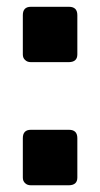

<svg xmlns="http://www.w3.org/2000/svg" viewBox="-20 -551 297 571"><path d="M185.1 -366.2H71.8Q61 -366.2 54.7 -372.6Q47.9 -378.4 47.9 -389.2V-505.9Q47.9 -530.8 71.8 -530.8H185.1Q210 -530.8 210 -505.9V-389.2Q210 -366.7 185.1 -366.2ZM185.1 0H71.8Q61 0 54.7 -6.3Q47.9 -12.2 47.9 -22.9V-140.1Q47.9 -165 71.8 -165H185.1Q210 -165 210 -140.1V-22.9Q210 -0.5 185.1 0Z"/></svg>

Font: Squarion Black
Style: Regular
Weight: 900
Designer: Natanael Gama
Version: Version 1.00;September 12, 2019;FontCreator 11.5.0.2425 64-b